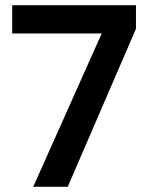

<svg xmlns="http://www.w3.org/2000/svg" viewBox="-20 -720 574 740"><path d="M108 0 372 -591H27V-700H504V-609L241 0Z"/></svg>

Font: DeepMind Sans
Style: Bold
Weight: 700
Designer: Jonny Pinhorn / Modifications: Colophon Foundry
Foundry: Colophon Foundry
Version: Version 1.002; ttfautohint (v1.8.2)